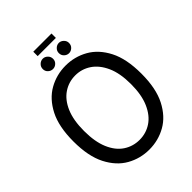

<svg xmlns="http://www.w3.org/2000/svg" viewBox="-259 -1035 1171 1171"><g transform="rotate(-45 326.5 -449.5)"><path d="M33 -350Q33 -478 74 -557.5Q115 -637 181.5 -674.5Q248 -712 326 -712Q404 -712 470.5 -674.5Q537 -637 578 -557.5Q619 -478 619 -350Q619 -223 578 -143Q537 -63 470.5 -25.5Q404 12 326 12Q248 12 181.5 -25.5Q115 -63 74 -143Q33 -223 33 -350ZM124 -350Q124 -257 150.5 -195Q177 -133 223 -102.5Q269 -72 326 -72Q382 -72 428 -102.5Q474 -133 501.5 -195Q529 -257 529 -350Q529 -444 501 -505.5Q473 -567 427 -597.5Q381 -628 326 -628Q269 -628 223 -597Q177 -566 150.5 -504.5Q124 -443 124 -350ZM258 -751Q240 -751 226.5 -763.5Q213 -776 213 -795Q213 -814 226.5 -827Q240 -840 258 -840Q275 -840 288.5 -827Q302 -814 302 -795Q302 -776 288.5 -763.5Q275 -751 258 -751ZM395 -750Q378 -750 364.5 -762.5Q351 -775 351 -795Q351 -813 364.5 -826Q378 -839 395 -839Q412 -839 425.5 -826Q439 -813 439 -795Q439 -775 425.5 -762.5Q412 -750 395 -750ZM247 -911H404V-873H247Z"/></g></svg>

Font: Phudu
Style: Regular
Weight: 400
Version: Version 1.005;gftools[0.9.23]